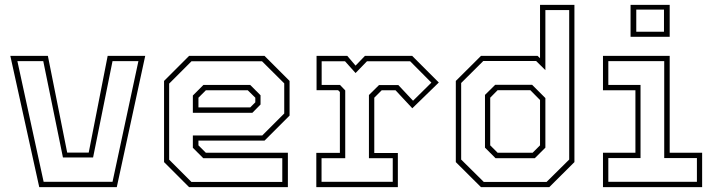

<svg xmlns="http://www.w3.org/2000/svg" viewBox="-20 -770 2932 790"><path d="M141.5 0 22.5 -540H177L256.5 -142H345L423 -540H577.5L460.5 0ZM159.5 -22H443L549.5 -518.5H443L363 -122H239L158 -518.5H51.5Z M1068.5 -540 1171.5 -437V-294.5L1068.5 -191.5H796.5V-172L827 -141.5H1164.5V0H758L655 -103V-437L758 -540ZM1009.5 -420.5 1052 -378V-340L1018.5 -306H773.5V-377L817 -420.5ZM1058 -518H768L676 -426V-113L767.5 -21.5H1141.5V-119H816.5L773.5 -162V-212.5H1059L1149.5 -303V-427ZM999.5 -398.5H827L796.5 -368V-328H1009.5L1030.5 -349V-368Z M1281.5 0V-141H1378.5V-391.5L1371 -399H1282.5V-540H1409L1443 -500L1481.5 -540H1676L1785.5 -430.5L1676.5 -324.5L1607.5 -398.5H1550.5L1520 -368V-140.5H1617V0ZM1303 -22H1596V-119H1498V-379L1539.5 -420H1619L1679.5 -355.5L1755 -430L1667.5 -518H1490L1443 -469.5L1399.5 -518H1303.5V-420.5H1379L1400.5 -398V-119H1303Z M2240 0H1959L1855.5 -103V-437L1959 -540H2192L2202 -530.5V-750H2343.5V-103ZM2180.5 -119H2019L1975.5 -162.5V-379.5L2017.5 -421H2169.5L2224 -366.5V-162.5ZM2171.5 -141.5 2202 -172V-358.5L2162 -399H2027.5L1997 -368V-172L2027.5 -141.5ZM2229 -21.5 2322 -113.5V-728.5H2224V-481.5L2186 -519H1968.5L1877.5 -428.5V-113.5L1970.5 -21.5Z M2574.5 -618.5V-750H2735.5V-618.5ZM2598 -639.5H2712V-730.5H2598ZM2461 0V-141.5H2594.5V-398.5H2461V-540H2735.5V-141.5H2869V0ZM2483 -22H2847.5V-119.5H2713V-518.5H2483V-420.5H2615.5V-119.5H2483Z"/></svg>

Font: Tourney ExtraLight
Style: Regular
Weight: 250
Designer: Tyler Finck
Foundry: Etcetera Type Co
Version: Version 1.015